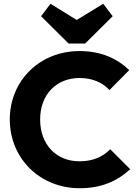

<svg xmlns="http://www.w3.org/2000/svg" viewBox="-20 -988 729 1019"><path d="M403 11C518 11 603 -27 671 -90L565 -196C526 -156 474 -132 402 -132C279 -132 193 -220 193 -354C193 -486 279 -574 402 -574C471 -574 524 -550 561 -510L666 -616C600 -679 514 -717 402 -717C191 -717 32 -560 32 -354C32 -147 192 11 403 11ZM198 -902 344 -757H432L578 -902L528 -968L387 -882L248 -968Z"/></svg>

Font: MV Cash
Style: Bold
Weight: 700
Designer: Rodrigo Fuenzalida
Foundry: fragTYPE
Version: Version 1.100;Glyphs 3.1.2 (3151)